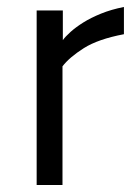

<svg xmlns="http://www.w3.org/2000/svg" viewBox="-20 -530 396 550"><path d="M85 -500H160V-415Q167 -425 182 -438.5Q197 -452 218.5 -465.5Q240 -479 269.5 -491Q299 -503 335 -510V-432Q261 -418 220 -392Q179 -366 159 -340V0H85Z"/></svg>

Font: Panefresco 400wt
Style: Regular
Weight: 400
Foundry: Campivisivi & Chank Co
Version: Version 1.002